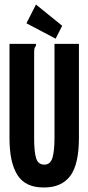

<svg xmlns="http://www.w3.org/2000/svg" viewBox="-20 -817 390 849"><path d="M175 12Q93 13 57.5 -42.5Q22 -98 22 -205V-623H139V-614Q133 -608 132 -601Q131 -594 131 -577V-204Q131 -144 140 -116.5Q149 -89 176 -89Q203 -89 212 -119.5Q221 -150 221 -207V-623H329V-208Q329 -90 290.5 -39Q252 12 175 12ZM226 -646 97 -714 139 -797 255 -703Z"/></svg>

Font: Inconsolata ExtraCondensed Black
Style: Regular
Weight: 900
Width: 2
Monospace: yes
Designer: Raph Levien, Cyreal, Brenton Simpson
Foundry: Raph Levien, Cyreal, Google
Version: Version 3.001; ttfautohint (v1.8.2.53-6de2)